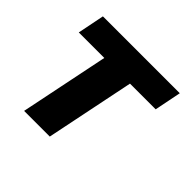

<svg xmlns="http://www.w3.org/2000/svg" viewBox="-127 -637 777 777"><g transform="rotate(45 261.5 -248.0)"><path d="M98 0 176 -381H30L53 -496H493L470 -381H323L245 0Z"/></g></svg>

Font: mr_Source Sans Pro
Style: Bold Italic
Weight: 700
Italic angle: -11°
Designer: Paul D. Hunt
Foundry: Adobe Systems Incorporated
Version: Version 1.036;July 10, 2024;FontCreator 11.5.0.2430 64-bit